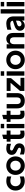

<svg xmlns="http://www.w3.org/2000/svg" viewBox="2612 -3402 802 6067"><g transform="rotate(-90 3013.5 -369.0)"><path d="M470.2 -414.1Q437.5 -424.3 422.4 -428.5Q407.2 -432.6 380.1 -437.7Q353 -442.9 330.1 -442.9Q251.5 -442.9 206.8 -397.5Q162.1 -352.1 162.1 -279.8Q162.1 -208 207 -162.6Q252 -117.2 330.1 -117.2Q353 -117.2 380.1 -122.3Q407.2 -127.4 422.4 -131.6Q437.5 -135.7 470.2 -146V-14.2Q400.4 12.2 326.2 12.2Q193.8 12.2 109.4 -69.6Q24.9 -151.4 24.9 -279.8Q24.9 -408.2 109.4 -490Q193.8 -571.8 326.2 -571.8Q401.9 -571.8 470.2 -545.9Z M811.5 -571.8Q896 -571.8 963.1 -533.4Q1030.3 -495.1 1067.4 -428.5Q1104.5 -361.8 1104.5 -279.8Q1104.5 -197.8 1067.4 -131.1Q1030.3 -64.5 963.1 -26.1Q896 12.2 811.5 12.2Q727.5 12.2 660.6 -26.1Q593.8 -64.5 556.6 -131.1Q519.5 -197.8 519.5 -279.8Q519.5 -361.8 556.6 -428.5Q593.8 -495.1 660.6 -533.4Q727.5 -571.8 811.5 -571.8ZM811.5 -116.2Q882.3 -116.2 925 -162.8Q967.8 -209.5 967.8 -279.8Q967.8 -350.1 925 -397Q882.3 -443.8 811.5 -443.8Q741.7 -443.8 699.2 -397Q656.7 -350.1 656.7 -279.8Q656.7 -209.5 699.2 -162.8Q741.7 -116.2 811.5 -116.2Z M1312.5 12.2Q1245.6 12.2 1165.5 -13.2V-142.1Q1253.9 -106.9 1312.5 -106.9Q1344.7 -106.9 1361.6 -120.8Q1378.4 -134.8 1378.4 -155.8Q1378.4 -178.7 1360.4 -193.6Q1342.3 -208.5 1299.8 -227.1Q1280.8 -235.4 1269 -241Q1257.3 -246.6 1240 -256.1Q1222.7 -265.6 1211.9 -274.7Q1201.2 -283.7 1188.7 -297.1Q1176.3 -310.5 1169.2 -325Q1162.1 -339.4 1157.5 -358.6Q1152.8 -377.9 1152.8 -399.9Q1152.8 -478 1206.1 -524.9Q1259.3 -571.8 1355.5 -571.8Q1423.3 -571.8 1501.5 -549.8V-421.9Q1411.1 -453.1 1355.5 -453.1Q1323.2 -453.1 1306.9 -439.2Q1290.5 -425.3 1290.5 -403.8Q1290.5 -382.3 1308.6 -368.7Q1326.7 -355 1369.6 -335.9Q1391.6 -326.2 1405.3 -319.3Q1418.9 -312.5 1438.2 -301Q1457.5 -289.6 1469.7 -276.9Q1481.9 -264.2 1493.7 -247.3Q1505.4 -230.5 1511 -208.7Q1516.6 -187 1516.6 -161.1Q1516.6 -82 1463.1 -34.9Q1409.7 12.2 1312.5 12.2Z M1821.3 5.9Q1729.5 5.9 1691.9 -36.9Q1654.3 -79.6 1654.3 -171.9V-438H1569.3V-560.1H1654.3V-665L1790.5 -701.2V-560.1H1921.4V-438H1790.5V-189.9Q1790.5 -150.4 1803.7 -136.2Q1816.9 -122.1 1851.6 -122.1Q1880.9 -122.1 1920.4 -130.9V-4.9Q1863.8 5.9 1821.3 5.9Z M1995.1 -560.1H2131.3V0H1995.1ZM1993.2 -638.2V-747.1H2133.3V-638.2Z M2447.8 5.9Q2356 5.9 2318.4 -36.9Q2280.8 -79.6 2280.8 -171.9V-438H2195.8V-560.1H2280.8V-665L2417 -701.2V-560.1H2547.9V-438H2417V-189.9Q2417 -150.4 2430.2 -136.2Q2443.4 -122.1 2478 -122.1Q2507.3 -122.1 2546.9 -130.9V-4.9Q2490.2 5.9 2447.8 5.9Z M2861.8 12.2Q2800.3 12.2 2753.7 -5.1Q2707 -22.5 2678.5 -54.9Q2649.9 -87.4 2635.7 -130.9Q2621.6 -174.3 2621.6 -229V-560.1H2757.8V-230Q2757.8 -176.3 2784.7 -145.8Q2811.5 -115.2 2862.8 -115.2Q2916 -115.2 2942.4 -147Q2968.8 -178.7 2968.8 -233.9V-560.1H3104.5V-229Q3104.5 -117.2 3043.9 -52.5Q2983.4 12.2 2861.8 12.2Z M3173.3 0V-137.2L3429.7 -437H3173.3V-560.1H3577.6V-422.9L3320.3 -123H3587.4V0Z M3656.2 -560.1H3792.5V0H3656.2ZM3654.3 -638.2V-747.1H3794.4V-638.2Z M4152.8 -571.8Q4237.3 -571.8 4304.4 -533.4Q4371.6 -495.1 4408.7 -428.5Q4445.8 -361.8 4445.8 -279.8Q4445.8 -197.8 4408.7 -131.1Q4371.6 -64.5 4304.4 -26.1Q4237.3 12.2 4152.8 12.2Q4068.8 12.2 4002 -26.1Q3935.1 -64.5 3897.9 -131.1Q3860.8 -197.8 3860.8 -279.8Q3860.8 -361.8 3897.9 -428.5Q3935.1 -495.1 4002 -533.4Q4068.8 -571.8 4152.8 -571.8ZM4152.8 -116.2Q4223.6 -116.2 4266.4 -162.8Q4309.1 -209.5 4309.1 -279.8Q4309.1 -350.1 4266.4 -397Q4223.6 -443.8 4152.8 -443.8Q4083 -443.8 4040.5 -397Q3998 -350.1 3998 -279.8Q3998 -209.5 4040.5 -162.8Q4083 -116.2 4152.8 -116.2Z M4513.7 -560.1H4647.5V-463.9Q4669.4 -516.6 4714.4 -544.2Q4759.3 -571.8 4816.9 -571.8Q4899.4 -571.8 4952.1 -516.1Q5004.9 -460.4 5004.9 -356V0H4868.7V-334Q4868.7 -389.6 4841.3 -422.9Q4814 -456.1 4761.7 -456.1Q4707 -456.1 4678.5 -421.1Q4649.9 -386.2 4649.9 -329.1V0H4513.7Z M5076.2 -139.2Q5076.2 -199.7 5114 -242.9Q5151.9 -286.1 5220.2 -308.1L5391.6 -363.8Q5386.7 -407.2 5361.6 -426Q5336.4 -444.8 5285.2 -444.8Q5215.8 -444.8 5106.4 -408.2V-538.1Q5217.3 -571.8 5300.3 -571.8Q5417.5 -571.8 5473.4 -508.8Q5529.3 -445.8 5529.3 -335.9V0H5397.5V-75.2Q5373 -34.2 5331.3 -11Q5289.6 12.2 5237.3 12.2Q5163.6 12.2 5119.9 -30.8Q5076.2 -73.7 5076.2 -139.2ZM5213.4 -157.2Q5213.4 -128.9 5234.9 -109.9Q5256.3 -90.8 5289.6 -90.8Q5332 -90.8 5362.8 -120.1Q5393.6 -149.4 5393.6 -194.8V-265.1L5281.2 -229Q5213.4 -206.1 5213.4 -157.2Z M5619.1 0V-750H5755.4V0Z M5847.2 -560.1H5983.4V0H5847.2ZM5845.2 -638.2V-747.1H5985.4V-638.2Z"/></g></svg>

Font: TASA Explorer
Style: Bold
Weight: 700
Designer: Weizhong Zhang
Foundry: Local Remote
Version: Version 1.000;Glyphs 3.1.2 (3151)